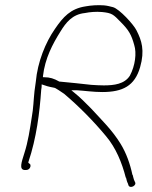

<svg xmlns="http://www.w3.org/2000/svg" viewBox="-20 -670 596 751"><path d="M120 -350 115 -314C111 -278 111 -248 104 -210C97 -165 90 -116 75 -70C64 -35 54 -7 76 -5H82C90 -5 97 -10 99 -18C101 -28 96 -29 91 -33V-36C123 -131 135 -231 141 -316V-317C143 -326 143 -333 143 -340C160 -334 169 -331 191 -327C191 -327 196 -326 197 -325C205 -320 214 -315 222 -309L231 -303C290 -253 347 -195 395 -137C433 -92 457 -34 472 25H473C475 34 477 42 480 47L483 56C490 69 516 55 508 42L504 33C502 28 501 21 499 14H498C489 -29 474 -71 452 -107C419 -161 380 -198 336 -246C314 -268 294 -289 270 -308L259 -317H280C312 -315 345 -310 380 -310C460 -310 507 -334 528 -407C547 -473 534 -512 514 -551C503 -574 447 -635 422 -642C410 -645 399 -648 387 -649C363 -651 335 -649 314 -645C256 -636 227 -604 195 -557C158 -504 127 -428 120 -350ZM148 -372C156 -442 186 -498 216 -546C238 -582 263 -614 312 -619C332 -623 355 -625 379 -623C418 -619 423 -614 452 -584C484 -552 494 -534 505 -494C515 -463 509 -413 488 -374C467 -341 426 -336 386 -336C370 -336 354 -337 339 -338H338C297 -343 252 -347 212 -351H211L210 -352C192 -362 176 -368 152 -368H148ZM222 -309Z"/></svg>

Font: Stray Cat
Style: LtObl
Weight: 300
Version: Version 1.0